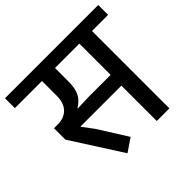

<svg xmlns="http://www.w3.org/2000/svg" viewBox="-190 -886 1086 1086"><g transform="rotate(-45 353.0 -343.0)"><path d="M56 -291V-382H86Q137 -382 167 -412.5Q197 -443 197 -502V-619H-20V-698H726V-619H597V0H496V-283H169V-281L219 -214L328 -41L250 12ZM230 -366 321 -369H496V-619H301V-510Q301 -457 285 -424.5Q269 -392 230 -368Z"/></g></svg>

Font: IBM Plex Sans Devanagari Medium
Style: Regular
Weight: 500
Designer: Mike Abbink, Paul van der Laan, Pieter van Rosmalen, Erin McLaughlin
Foundry: Bold Monday
Version: Version 1.1